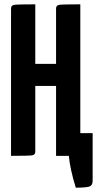

<svg xmlns="http://www.w3.org/2000/svg" viewBox="-20 -720 448 887"><path d="M351 -105H408V115Q408 136 393.5 141.5Q379 147 330 147Q303 58 298 0H285H239V-323H143V-20V-19Q143 -5 129 -2.5Q115 0 31 0V-680V-681Q31 -695 45 -697.5Q59 -700 143 -700V-425H239V-680V-681Q239 -695 253 -697.5Q267 -700 351 -700Z"/></svg>

Font: Yanone Kaffeesatz Bold
Style: Regular
Weight: 700
Designer: Yanone (Cyrillic: Daniel Pouzeot)
Foundry: Yanone
Version: Version 1.003;PS 001.003;hotconv 1.0.88;makeotf.lib2.5.64775